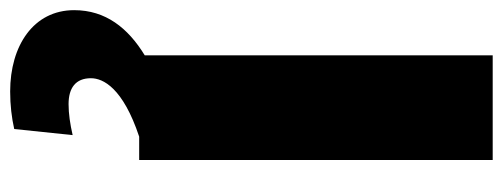

<svg xmlns="http://www.w3.org/2000/svg" viewBox="-372 -410 990 378"><g transform="rotate(90 123.0 -221.0)"><path d="M43 -696V-11C-11 22 -46 66 -46 128C-46 208 24 254 114 254C141 254 166 251 188 246L200 131C178 136 158 139 139 139C107 139 88 125 88 95C88 71 107 32 203 0H249V-696Z"/></g></svg>

Font: Fira Sans Heavy
Style: Regular
Weight: 900
Designer: bBox Type GmbH & Carrois Corporate GbR & Edenspiekermann AG
Foundry: bBox Type GmbH & Carrois Corporate GbR & Edenspiekermann AG
Version: Version 4.300;PS 004.300;hotconv 1.0.88;makeotf.lib2.5.64775